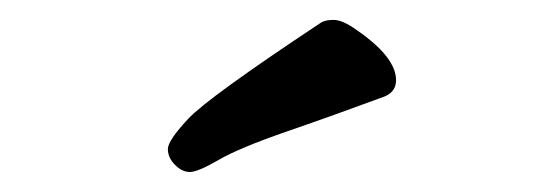

<svg xmlns="http://www.w3.org/2000/svg" viewBox="-20 -739 540 191"><path d="M147 -590.8Q147 -599.1 167 -620.6Q187 -642.1 299.8 -716.8Q304.2 -719.2 312 -719.2Q320.8 -719.2 335 -709Q374 -682.1 374 -659.2Q374 -647.9 362.8 -643.1Q314 -625 265.9 -608.4Q217.8 -591.8 197.3 -579.8Q176.8 -567.9 168.9 -567.9Q161.1 -567.9 154.1 -575Q147 -582 147 -590.8Z"/></svg>

Font: LXGW WenKai Screen
Style: Regular
Weight: 400
Designer: LXGW / Fontworks Inc.
Foundry: LXGW / Fontworks Inc.
Version: Version 1.510;January 18,2025